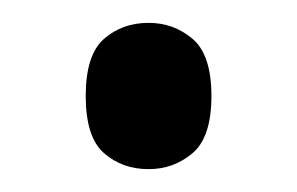

<svg xmlns="http://www.w3.org/2000/svg" viewBox="-20 -440 260 168"><path d="M110 -292Q87 -292 71 -306Q55 -320 55 -356Q55 -392 71 -406Q87 -420 110 -420Q132 -420 148.5 -406Q165 -392 165 -356Q165 -320 148.5 -306Q132 -292 110 -292Z"/></svg>

Font: Noto Serif Georgian Condensed
Style: Regular
Weight: 400
Width: 3
Designer: Monotype Design Team, Akaki Razmadze
Foundry: Google LLC
Version: Version 2.003; ttfautohint (v1.8.4.7-5d5b)